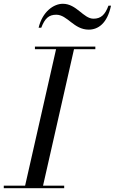

<svg xmlns="http://www.w3.org/2000/svg" viewBox="-60 -997 608 1017"><path d="M238 -919C297.5 -919 330.5 -840 410 -840C459 -840 508 -872 528 -967H514.5C496.5 -918.5 474.5 -898 435 -898C382 -898 345.5 -977 273 -977C224 -977 164.5 -935 144.5 -850H158.5C177.5 -899.5 198.5 -919 238 -919ZM-40 -13.5V0H280V-13.5H168L332 -736.5H445V-750H125V-736.5H237L73 -13.5Z"/></svg>

Font: Bodoni* 16pt
Style: Italic
Weight: 400
Italic angle: -13°
Version: Version 2.3